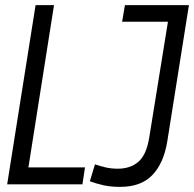

<svg xmlns="http://www.w3.org/2000/svg" viewBox="-20 -720 758 750"><path d="M8 0 119 -700H191L91 -66H312L302 0ZM331 -12 351 -78Q371 -71 393 -66Q415 -61 440 -61Q489 -61 520.5 -88Q552 -115 563 -183L636 -635H457L468 -700H718L633 -165Q619 -82 575 -36Q531 10 449 10Q412 10 383.5 3.5Q355 -3 331 -12Z"/></svg>

Font: Georama SemiCondensed
Style: Italic
Weight: 400
Width: 4
Italic angle: -9°
Designer: Jean-Baptiste Levee
Foundry: Production Type
Version: Version 1.000